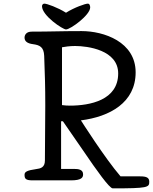

<svg xmlns="http://www.w3.org/2000/svg" viewBox="-20 -992 841 1056"><path d="M463 -972C449 -972 389 -951 343 -922C297 -951 238 -972 224 -972C216 -972 211 -965 211 -958C211 -906 325 -830 343 -830C367 -830 476 -909 476 -951C476 -960 473 -972 463 -972ZM630 -588C630 -441 475 -411 364 -411C351 -411 334 -412 321 -414V-732C335 -735 365 -739 393 -739C462 -739 630 -717 630 -588ZM438 -163C512 -54 582 44 600 44C792 44 801 39 801 8C801 -15 786 -22 751 -22H643C556 -123 425 -330 425 -330C584 -350 726 -428 726 -594C726 -762 551 -821 429 -821C309 -821 260 -818 154 -818C125 -818 115 -800 115 -785C115 -765 130 -753 162 -749C199 -744 221 -733 223 -685C227 -578 229 -519 229 -412C229 -311 227 -209 227 -109C227 -71 203 -65 179 -62C129 -55 115 -47 115 -31C115 -10 120 0 159 0H370C429 0 437 -16 437 -33C437 -60 411 -63 386 -63H316V-325H326Z"/></svg>

Font: Life Savers
Style: ExtraBold
Weight: 800
Designer: Pablo Impallari, Rodrigo Fuenzalida, Brenda Gallo
Foundry: Pablo Impallari, Rodrigo Fuenzalida, Brenda Gallo
Version: Version 3.000